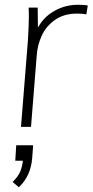

<svg xmlns="http://www.w3.org/2000/svg" viewBox="-20 -532 388 805"><path d="M348 -509 342 -472Q326 -475 303 -475Q248 -475 210.5 -448.5Q173 -422 155 -382.5Q137 -343 134 -300L110 0H68L97 -362Q101 -428 101 -462Q101 -487 100 -500H138L139 -416Q163 -461 208.5 -486.5Q254 -512 307 -512Q335 -512 348 -509ZM119 77 115 131Q112 167 99 197Q86 227 59 253L33 231Q56 208 64.5 188Q73 168 76 142H44L48 77Z"/></svg>

Font: Muli ExtraLight
Style: Italic
Weight: 275
Italic angle: -4.541°
Designer: Vernon Adams
Foundry: Vernon Adams
Version: Version 2.001